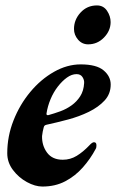

<svg xmlns="http://www.w3.org/2000/svg" viewBox="-20 -669 426 704"><path d="M135.5 15Q108.8 15 78.7 -1.4Q48.6 -17.8 27.6 -45.6Q6.6 -73.4 6.6 -107Q6.6 -169.3 29.6 -227.5Q52.5 -285.6 91 -331.8Q129.5 -378.1 177.8 -405.5Q226.1 -432.9 275.8 -432.9Q333.8 -432.9 359.8 -411Q385.9 -389.1 385.9 -359Q385.9 -324.7 363.5 -300.5Q341.2 -276.3 305.7 -258.9Q270.2 -241.6 228.9 -230.6Q187.6 -219.6 150.5 -211.6Q146.2 -210.6 143.9 -208.7Q141.6 -206.8 140.4 -202.4Q138.4 -195.2 136.7 -186.8Q135 -178.5 134.2 -170.2Q133.4 -135.2 152.6 -109.3Q171.9 -83.3 210.2 -83.3Q238 -83.3 261.3 -97.6Q284.7 -111.9 307.2 -135.6Q318.1 -147.5 324.4 -147.5Q333.6 -147.5 333.6 -136.6Q333.6 -134 333.2 -129.9Q332.8 -125.7 330.8 -122.9Q311.6 -86.6 283.7 -55.1Q255.9 -23.6 219.2 -4.3Q182.5 15 135.5 15ZM157.5 -246.9Q178.4 -252.7 200.8 -260.8Q223.2 -268.9 242.3 -282.6Q261.5 -296.3 274.2 -316.2Q286.9 -336 288.5 -364.4Q289.4 -375.7 282.4 -386.5Q275.4 -397.2 260.7 -397.2Q243 -397.2 225.5 -384.6Q207.9 -372 192.1 -351.6Q176.2 -331.2 165.4 -305.4Q154.6 -279.5 150.5 -252.9Q149.7 -245.3 157.5 -246.9ZM303.1 -506.4Q280.9 -506.4 266.1 -523.7Q251.3 -541 251.3 -562.7Q251.3 -596.7 275.3 -622.9Q299.3 -649.1 335.4 -649.1Q359.4 -649.1 372.5 -629.4Q385.6 -609.8 385.6 -588Q385.6 -556.5 361.4 -531.5Q337.2 -506.4 303.1 -506.4Z"/></svg>

Font: EB Garamond
Style: Italic
Weight: 400
Italic angle: -17.2°
Designer: Georg Duffner and Octavio Pardo
Foundry: Georg Duffner
Version: Version 1.001